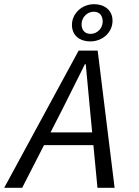

<svg xmlns="http://www.w3.org/2000/svg" viewBox="-44 -898 664 918"><path d="M-24 0H62L256 -379C292 -451 325 -518 362 -591H366C373 -520 379 -447 386 -377L422 0H504L423 -656H332L-24 0ZM137 -204H429L440 -265H152L137 -204ZM387 -700C447 -700 494 -743 494 -799C494 -852 452 -878 406 -878C347 -878 300 -833 300 -779C300 -725 341 -700 387 -700ZM389 -736C362 -736 346 -754 346 -782C346 -815 373 -842 404 -842C432 -842 447 -823 447 -795C447 -762 420 -736 389 -736Z"/></svg>

Font: Source Code Variable
Style: Italic
Weight: 400
Italic angle: -11°
Monospace: yes
Designer: Paul D. Hunt, Teo Tuominen
Foundry: Adobe Systems Incorporated
Version: Version 1.005;PS 1.0;hotconv 16.6.54;makeotf.lib2.5.65590